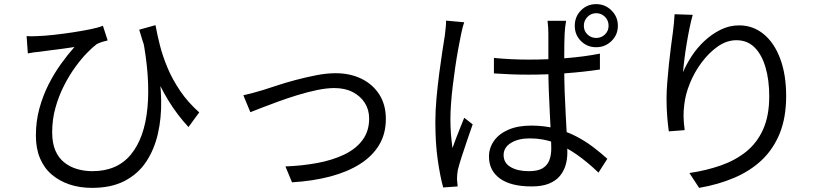

<svg xmlns="http://www.w3.org/2000/svg" viewBox="-20 -861 4040 931"><path d="M734 -739Q742 -694 755.5 -641Q769 -588 792.5 -532Q816 -476 853.5 -420.5Q891 -365 946 -316L894 -245Q839 -304 796 -374.5Q753 -445 719 -530Q685 -615 655 -717ZM109 -686Q132 -684 162 -686Q196 -687 241 -692Q286 -697 332 -704Q378 -711 417.5 -719Q457 -727 479 -736L502 -665Q492 -663 476 -658Q460 -653 449 -647Q430 -633 402.5 -605Q375 -577 345.5 -536.5Q316 -496 290.5 -446Q265 -396 249 -339Q233 -282 233 -220Q233 -167 248.5 -131Q264 -95 292 -73Q320 -51 355 -41Q390 -31 428 -31Q548 -31 614.5 -111.5Q681 -192 695 -338Q709 -484 671 -680L745 -544Q760 -459 761.5 -373.5Q763 -288 745.5 -212Q728 -136 689 -77Q650 -18 585 16Q520 50 426 50Q367 50 317.5 33.5Q268 17 231 -14.5Q194 -46 174 -93.5Q154 -141 154 -203Q154 -273 171 -335Q188 -397 215 -450.5Q242 -504 275 -550Q308 -596 341 -633Q315 -629 282.5 -624.5Q250 -620 220 -616.5Q190 -613 171 -610Q157 -609 143.5 -607Q130 -605 115 -602Z M1160 -399Q1183 -404 1206.5 -410.5Q1230 -417 1254 -424Q1280 -432 1322 -446Q1364 -460 1413 -473Q1462 -486 1512.5 -496Q1563 -506 1607 -506Q1678 -506 1733 -479Q1788 -452 1819.5 -402.5Q1851 -353 1851 -284Q1851 -212 1818 -157.5Q1785 -103 1724.5 -65Q1664 -27 1580.5 -5Q1497 17 1396 23L1364 -54Q1445 -57 1518 -70.5Q1591 -84 1648 -111Q1705 -138 1737.5 -181.5Q1770 -225 1770 -286Q1770 -329 1749 -362Q1728 -395 1690.5 -414.5Q1653 -434 1601 -434Q1564 -434 1518 -424.5Q1472 -415 1423 -400Q1374 -385 1329 -368.5Q1284 -352 1249 -338.5Q1214 -325 1194 -317Z M2375 -580Q2418 -576 2459.5 -574Q2501 -572 2544 -572Q2635 -572 2724 -579Q2813 -586 2889 -601V-524Q2809 -512 2720 -505.5Q2631 -499 2543 -499Q2500 -499 2459.5 -500.5Q2419 -502 2375 -505ZM2725 -760Q2722 -744 2720.5 -729.5Q2719 -715 2718 -699Q2717 -681 2716.5 -653.5Q2716 -626 2716 -594Q2716 -562 2716 -532Q2716 -475 2718 -418Q2720 -361 2723 -307Q2726 -253 2728.5 -206Q2731 -159 2731 -120Q2731 -89 2722.5 -60Q2714 -31 2694.5 -7.5Q2675 16 2641.5 29.5Q2608 43 2558 43Q2457 43 2404 4.5Q2351 -34 2351 -102Q2351 -143 2375 -177.5Q2399 -212 2445 -232Q2491 -252 2556 -252Q2619 -252 2673 -238Q2727 -224 2772.5 -200.5Q2818 -177 2856 -148Q2894 -119 2925 -91L2882 -24Q2830 -74 2777.5 -111Q2725 -148 2669 -169Q2613 -190 2549 -190Q2493 -190 2457.5 -168Q2422 -146 2422 -109Q2422 -71 2456 -51Q2490 -31 2544 -31Q2587 -31 2610 -44.5Q2633 -58 2643 -82.5Q2653 -107 2653 -140Q2653 -167 2651 -212.5Q2649 -258 2646 -313Q2643 -368 2641 -424.5Q2639 -481 2639 -531Q2639 -583 2639 -627.5Q2639 -672 2639 -698Q2639 -711 2638 -728.5Q2637 -746 2635 -760ZM2231 -753Q2228 -745 2224.5 -732.5Q2221 -720 2218.5 -707.5Q2216 -695 2214 -686Q2208 -657 2201 -618.5Q2194 -580 2187.5 -535.5Q2181 -491 2175.5 -445.5Q2170 -400 2167 -358Q2164 -316 2164 -283Q2164 -246 2166.5 -213Q2169 -180 2174 -143Q2182 -166 2192 -192Q2202 -218 2212.5 -244Q2223 -270 2231 -290L2272 -258Q2260 -224 2245.5 -181.5Q2231 -139 2218.5 -100.5Q2206 -62 2200 -37Q2198 -27 2197 -14.5Q2196 -2 2196 8Q2197 15 2197.5 25Q2198 35 2199 43L2129 48Q2114 -6 2102.5 -86.5Q2091 -167 2091 -269Q2091 -324 2096.5 -384.5Q2102 -445 2109.5 -503Q2117 -561 2124.5 -609.5Q2132 -658 2137 -689Q2139 -707 2141 -725.5Q2143 -744 2143 -761ZM2811 -736Q2811 -711 2828.5 -694Q2846 -677 2871 -677Q2896 -677 2913.5 -694Q2931 -711 2931 -736Q2931 -762 2913.5 -779.5Q2896 -797 2871 -797Q2846 -797 2828.5 -779Q2811 -761 2811 -736ZM2767 -736Q2767 -780 2797 -810.5Q2827 -841 2871 -841Q2914 -841 2945 -810.5Q2976 -780 2976 -736Q2976 -692 2945 -662Q2914 -632 2871 -632Q2827 -632 2797 -662Q2767 -692 2767 -736Z M3339 -789Q3331 -761 3323.5 -724.5Q3316 -688 3309.5 -648.5Q3303 -609 3298.5 -573Q3294 -537 3292 -511Q3308 -549 3334 -589Q3360 -629 3396 -662.5Q3432 -696 3474.5 -717Q3517 -738 3564 -738Q3631 -738 3682.5 -696Q3734 -654 3763 -577Q3792 -500 3792 -395Q3792 -291 3761 -214.5Q3730 -138 3674 -85Q3618 -32 3540.5 1Q3463 34 3370 50L3323 -22Q3404 -34 3474.5 -58.5Q3545 -83 3598 -125.5Q3651 -168 3680.5 -234Q3710 -300 3710 -394Q3710 -473 3692 -534.5Q3674 -596 3639 -631Q3604 -666 3551 -666Q3504 -666 3461 -636Q3418 -606 3382.5 -558.5Q3347 -511 3325 -456.5Q3303 -402 3298 -353Q3294 -324 3294.5 -296Q3295 -268 3300 -230L3223 -224Q3219 -252 3215.5 -293Q3212 -334 3212 -383Q3212 -418 3215.5 -461.5Q3219 -505 3223.5 -549.5Q3228 -594 3233.5 -635Q3239 -676 3243 -706Q3246 -729 3248 -750.5Q3250 -772 3251 -792Z"/></svg>

Font: Noto Sans JP Thin
Style: Regular
Weight: 400
Version: Version 2.004-H2;hotconv 1.0.118;makeotfexe 2.5.65603